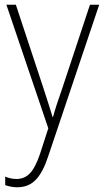

<svg xmlns="http://www.w3.org/2000/svg" viewBox="-20 -549 442 811"><path d="M7 -529H47L164 -175Q179 -129 187.5 -102Q196 -75 202 -55H204Q217 -103 242 -173L360 -529H399L184 110Q162 178 131.5 210Q101 242 53 242Q28 242 2 233V197Q14 202 25.5 204.5Q37 207 50 207Q83 207 106 183.5Q129 160 149 101L184 -7Z"/></svg>

Font: Noto Sans Khmer UI SemiCondensed ExtraLight
Style: Regular
Weight: 200
Width: 4
Designer: Danh Hong and the Monotype Design Team
Foundry: Monotype Imaging Inc.
Version: Version 2.002; ttfautohint (v1.8.4.7-5d5b)